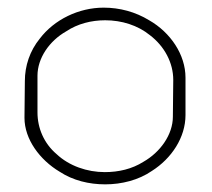

<svg xmlns="http://www.w3.org/2000/svg" viewBox="-20 -482 553 502"><path d="M251 -462C186 -462 122 -431 84 -381C58 -349 45 -310 45 -270C45 -238 44 -206 44 -174C44 -118 84 -64 136 -33C171 -10 213 0 255 0C298 0 342 -11 377 -35C429 -68 465 -123 465 -181V-279C465 -339 426 -397 370 -429C334 -451 293 -462 251 -462ZM255 -429C298 -429 340 -416 372 -390C410 -361 433 -318 433 -273C433 -241 432 -209 432 -177C432 -130 399 -84 355 -59C325 -40 290 -32 254 -32C208 -32 161 -48 128 -79C95 -107 78 -147 78 -188V-284C78 -330 109 -375 153 -400C183 -420 219 -429 255 -429Z"/></svg>

Font: LetsTrace
Style: basic
Weight: 500
Version: Version 002.000